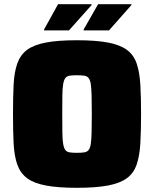

<svg xmlns="http://www.w3.org/2000/svg" viewBox="-20 -888 735 916"><path d="M347 8Q256 8 198.5 -3Q141 -14 109 -38Q77 -62 62.5 -103Q48 -144 45 -203.5Q42 -263 42 -344Q42 -425 45 -484.5Q48 -544 62.5 -585Q77 -626 109 -650Q141 -674 198.5 -685Q256 -696 347 -696Q438 -696 495.5 -685Q553 -674 585.5 -650Q618 -626 632 -585Q646 -544 649.5 -484.5Q653 -425 653 -344Q653 -263 649.5 -203.5Q646 -144 632 -103Q618 -62 585.5 -38Q553 -14 495.5 -3Q438 8 347 8ZM347 -159Q368 -159 381.5 -161Q395 -163 402.5 -172Q410 -181 413 -200.5Q416 -220 417 -255Q418 -290 418 -344Q418 -398 417 -433Q416 -468 413 -487.5Q410 -507 402.5 -516Q395 -525 381.5 -527Q368 -529 347 -529Q326 -529 312.5 -527Q299 -525 292 -516Q285 -507 281.5 -487.5Q278 -468 277.5 -433Q277 -398 277 -344Q277 -290 277.5 -255Q278 -220 281.5 -200.5Q285 -181 292 -172Q299 -163 312.5 -161Q326 -159 347 -159ZM190 -743V-747L257 -868H417V-864L309 -743ZM379 -743V-747L448 -868H607V-864L500 -743Z"/></svg>

Font: Saira Thin Black
Style: Regular
Weight: 900
Version: Version 1.101